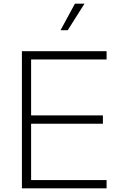

<svg xmlns="http://www.w3.org/2000/svg" viewBox="-20 -1023 654 1043"><path d="M99 0H559V-45H149V-351H539V-396H149V-700H559V-745H99ZM309 -859H348L439 -1003H387Z"/></svg>

Font: Plus Jakarta Sans ExtraLight
Style: Regular
Weight: 200
Designer: Gumpita Rahayu
Foundry: Tokotype
Version: Version 2.004; ttfautohint (v1.8.3)